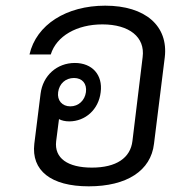

<svg xmlns="http://www.w3.org/2000/svg" viewBox="-20 -646 645 677"><path d="M293 11C427 11 512 -44 523 -139L561 -444C574 -554 493 -626 351 -626C214 -626 108 -559 84 -454H159C179 -519 251 -560 341 -560C436 -560 492 -515 483 -445L447 -149C440 -89 390 -55 304 -55C219 -55 171 -88 178 -148L188 -226C197 -221 210 -218 224 -218C281 -218 328 -260 335 -321C343 -382 305 -424 244 -424C181 -424 131 -380 123 -315L101 -139C90 -45 159 11 293 11ZM185 -321C189 -351 211 -371 241 -371C270 -371 287 -351 283 -321C279 -292 257 -271 228 -271C199 -271 181 -292 185 -321Z"/></svg>

Font: TPK Tissa Web
Style: Italic
Weight: 400
Italic angle: -7°
Designer: Jacques Le Bailly, Suppakit Chalermlarp | Katatrad Co.,Ltd.
Foundry: Jacques Le Bailly, Cadson Demak Co.,Ltd.
Version: Version 5.000;Glyphs 3.1.2 (3151)